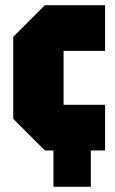

<svg xmlns="http://www.w3.org/2000/svg" viewBox="-20 -580 445 740"><path d="M31 -122V-438L153 -560H385V-384H225V-176H385V0H330V140H186V0H153Z"/></svg>

Font: Tektur Condensed ExtraBold
Style: Regular
Weight: 800
Width: 3
Designer: Adam Jagosz
Foundry: Adam Jagosz
Version: Version 1.005;gftools[0.9.30]